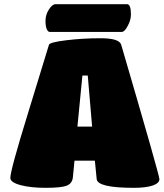

<svg xmlns="http://www.w3.org/2000/svg" viewBox="-20 -901 788 925"><path d="M29.8 -43.9Q29.8 -80.6 116.2 -359.9L215.8 -685.1Q219.2 -697.3 299.1 -707Q378.9 -716.8 464.8 -716.8Q555.2 -716.8 564 -685.1Q748 -56.6 748 -38.1Q748 -18.1 715.3 -7.1Q682.6 3.9 625 3.9Q450.2 3.9 445.8 -38.1L437 -127H338.9L331.1 -46.9Q328.1 -17.1 301.5 -6.6Q274.9 3.9 200.2 3.9Q127 3.9 78.4 -9.3Q29.8 -22.5 29.8 -43.9ZM353 -291H423.8L402.8 -537.1H377ZM565.9 -747.1H220.2Q210.9 -747.1 205.1 -761Q199.2 -774.9 199.2 -800.8Q199.2 -829.1 214.8 -854Q231.4 -880.9 248 -880.9H591.8Q610.8 -880.9 610.8 -832Q610.8 -803.7 595.2 -775.9Q580.6 -747.1 565.9 -747.1Z"/></svg>

Font: GGS TheRock Black
Style: Regular
Weight: 900
Designer: Rodrigo Fuenzalida (2012); Goodgame Studios (2014)
Foundry: Rodrigo Fuenzalida,2012;  GGS,2014
Version: Version 1.002 | FøM Mod